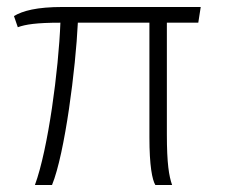

<svg xmlns="http://www.w3.org/2000/svg" viewBox="-20 -530 668 550"><path d="M458 -465H548L555 -510H160C85 -510 45 -499 20 -484L31 -452C53 -460 84 -465 153 -465C148 -331 118 -103 80 0H129C166 -90 197 -336 203 -465H408V-137C408 -55 416 -15 425 0H473C464 -26 458 -61 458 -145V-465Z"/></svg>

Font: ChivoLight
Style: Regular
Weight: 300
Designer: Hector Gatti
Foundry: Omnibus-Type
Version: Version 1.004;PS 001.004;hotconv 1.0.88;makeotf.lib2.5.64775